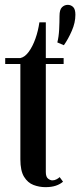

<svg xmlns="http://www.w3.org/2000/svg" viewBox="-20 -763 331 792"><path d="M216.5 -588Q222.5 -611.5 224 -641.5Q225.5 -671.5 225.5 -697Q225.5 -723.5 235.8 -733.2Q246 -743 259.5 -743Q272.5 -743 281.8 -734Q291 -725 291 -702Q291 -669.5 276.2 -635.8Q261.5 -602 243.5 -576.5ZM167.5 9Q142 9 118.2 0Q94.5 -9 79.2 -33.8Q64 -58.5 64 -106V-499H1.5V-523.5H64Q82.5 -527.5 98.5 -549.2Q114.5 -571 126 -603.2Q137.5 -635.5 142.5 -671H169V-523.5H242.5V-499H169V-53.5Q169 -33.5 178.2 -26.2Q187.5 -19 196 -19Q205.5 -19 214 -23.8Q222.5 -28.5 226 -32.5L240 -13.5Q228 -3 210.2 3Q192.5 9 167.5 9Z"/></svg>

Font: Imbue 50pt SemiBold
Style: Regular
Weight: 600
Designer: Tyler Finck
Foundry: Etcetera Type Company
Version: Version 1.102; ttfautohint (v1.8.3)